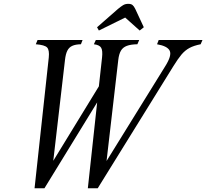

<svg xmlns="http://www.w3.org/2000/svg" viewBox="-20 -970 1074 1000"><path d="M160 10.5 234 -670.5Q238 -709 225.5 -722.5Q213 -736 166.5 -739.5L175.5 -761.5H410L401.5 -739.5Q373.5 -739 356.5 -731.2Q339.5 -723.5 330.8 -706.2Q322 -689 318.5 -658L257.5 -132.5L495 -520.5L511.5 -670.5Q515.5 -706 507 -721Q498.5 -736 469 -739.5L479 -761.5H705L695.5 -739.5Q661.5 -739 640.8 -731.2Q620 -723.5 609.8 -706Q599.5 -688.5 596 -658L535 -131.5L841.5 -626.5Q875.5 -681 864 -705.5Q852.5 -730 798 -739.5L806.5 -761.5H1034.5L1025 -739.5Q989.5 -732.5 966.8 -720.2Q944 -708 925.2 -685.8Q906.5 -663.5 882.5 -624.5L489 10.5H437.5L489.5 -468.5L502.5 -463.5L211.5 10.5ZM495 -811 485.5 -828 594.5 -923.5Q609.5 -936 621 -943Q632.5 -950 648 -950Q662.5 -950 670 -944Q677.5 -938 684.5 -923.5L729 -828L707.5 -811L632 -878.5Z"/></svg>

Font: Libre Caslon Condensed
Style: Italic
Weight: 400
Italic angle: -22.583°
Designer: Pablo Impallari, Rodrigo Fuenzalida, Katja Schimmel, Ertekin Erdin
Foundry: Pablo Impallari, Rodrigo Fuenzalida
Version: Version 2.000;gftools[0.9.33]